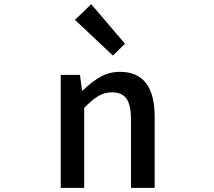

<svg xmlns="http://www.w3.org/2000/svg" viewBox="-20 -914 1040 934"><path d="M275.4 0V-549.8H369.1L378.9 -473.6H381.8Q426.8 -516.6 469.2 -540.5Q511.7 -564.5 563.5 -564.5Q732.4 -564.5 732.4 -345.7V0H617.2V-332Q617.2 -403.3 595.2 -434.1Q573.2 -464.8 524.4 -464.8Q488.3 -464.8 459 -447.3Q429.7 -429.7 389.6 -389.6V0ZM529.3 -643.6 344.7 -817.4 423.8 -893.6 587.9 -701.2Z"/></svg>

Font: Gen Shin Gothic Monospace Medium
Style: Regular
Weight: 500
Designer: [Source Han Sans]
Ryoko NISHIZUKA  (kana & ideographs); Paul D. Hunt (Latin, Greek & Cyrillic); Wenlong ZHANG  (bopomofo
Version: Version 1.002.20150607